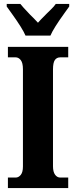

<svg xmlns="http://www.w3.org/2000/svg" viewBox="-20 -951 384 971"><path d="M20 -53H59Q74 -53 85 -66.5Q96 -80 96 -109V-601Q96 -633 85 -647Q74 -661 59 -661H20V-714H325V-661H285Q267 -661 257.5 -647.5Q248 -634 248 -600V-110Q248 -82 258.5 -67.5Q269 -53 285 -53H325V0H20ZM37 -886 14 -918V-931H83Q91 -920 132 -877Q149 -861 172 -836Q179 -845 216 -882Q221 -887 237.5 -903Q254 -919 262 -931H330V-918L307 -886Q250 -807 235 -771H109Q94 -807 37 -886Z"/></svg>

Font: Noto Serif CondExtraBold
Style: Regular
Weight: 800
Width: 3
Designer: Monotype Design Team
Foundry: Monotype Imaging Inc.
Version: Version 1.001